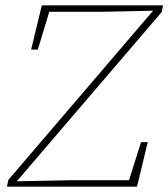

<svg xmlns="http://www.w3.org/2000/svg" viewBox="-20 -696 628 716"><path d="M6 0 11 -25 556 -662 548 -643 551 -656 359 -652H151L168 -666L121 -511H96L136 -676H588L583 -651L35 -11L44 -31L43 -20L250 -24H472L457 -11L506 -166H531L491 0Z"/></svg>

Font: Source Serif 4 ExtraLight
Style: Italic
Weight: 250
Italic angle: -12°
Designer: Frank Grießhammer
Foundry: Adobe Systems Incorporated
Version: Version 4.004;hotconv 1.0.116;makeotfexe 2.5.65601